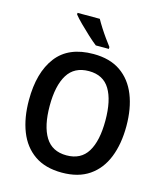

<svg xmlns="http://www.w3.org/2000/svg" viewBox="-135 -1039 983 1149"><g transform="rotate(15 356.5 -464.0)"><path d="M659 -358Q659 -248 626 -165Q593 -82 526 -36Q459 10 357 10Q254 10 187 -36.5Q120 -83 87.5 -166Q55 -249 55 -359Q55 -530 129.5 -627.5Q204 -725 358 -725Q460 -725 526.5 -679Q593 -633 626 -550.5Q659 -468 659 -358ZM184 -358Q184 -233 226 -165Q268 -97 357 -97Q446 -97 487.5 -164.5Q529 -232 529 -358Q529 -483 488 -551Q447 -619 358 -619Q268 -619 226 -551Q184 -483 184 -358ZM339 -938Q351 -916 368.5 -888.5Q386 -861 405 -834.5Q424 -808 438 -790V-778H357Q335 -795 304 -823.5Q273 -852 244.5 -880.5Q216 -909 201 -928V-938Z"/></g></svg>

Font: Noto Sans Malayalam SemiCondensed SemiBold
Style: Regular
Weight: 600
Width: 4
Designer: Jelle Bosma - Monotype Design Team
Foundry: Monotype Imaging Inc.
Version: Version 2.104; ttfautohint (v1.8.4.7-5d5b)